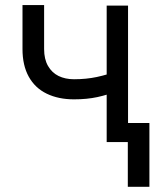

<svg xmlns="http://www.w3.org/2000/svg" viewBox="-20 -552 634 746"><path d="M477.5 0V-530.3H394.5V0ZM358.4 -174.8C385.7 -180.7 414.4 -189.5 444.3 -201.2V-278.3C413.1 -267.3 383.8 -258.8 356.4 -252.9C329.1 -247.1 299.5 -244.1 267.6 -244.1C244.8 -244.1 224.8 -248.4 207.5 -256.8C190.3 -265.3 176.6 -278.3 166.5 -295.9C156.4 -313.5 151.4 -335.3 151.4 -361.3V-532.2H67.4V-361.3C67.4 -319 75.5 -283.2 91.8 -253.9C108.1 -224.6 131.3 -202.6 161.6 -188C191.9 -173.3 227.2 -166 267.6 -166C300.8 -166 331.1 -168.9 358.4 -174.8ZM560.5 173.8V-74.2H476.6V173.8Z"/></svg>

Font: Pretendard Variable
Style: Regular
Weight: 400
Designer: Base glyphs from Inter by Rasmus Andersson; Hangeul glyphs from Noto Sans CJK(Source Han Sans) by Jang Soo-young and Kan
Foundry: Kil Hyung-jin
Version: Version 1.309;Glyphs 3.2 (3225)